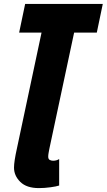

<svg xmlns="http://www.w3.org/2000/svg" viewBox="-20 -734 547 984"><path d="M179.2 230Q116.2 230 84 198.2Q51.8 166.5 51.8 125Q51.8 93.8 66.9 25.9L192.9 -566.9H78.1L108.9 -713.9H506.8L476.1 -566.9H359.9L232.9 28.8Q231 39.6 229 50Q227.1 60.5 227.1 68.8Q227.1 81.5 235.1 85.7Q243.2 89.8 252 89.8Q270 89.8 283.2 81.1V216.8Q269 221.7 238.5 225.8Q208 230 179.2 230Z"/></svg>

Font: Open Sans Condensed ExtraBold
Style: Italic
Weight: 800
Width: 3
Italic angle: -12°
Designer: Monotype Design Team
Foundry: Monotype Imaging Inc.
Version: Version 3.003; ttfautohint (v1.8.4)